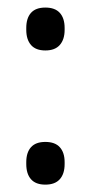

<svg xmlns="http://www.w3.org/2000/svg" viewBox="-20 -479 240 508"><path d="M100 9.5Q74.5 9.5 62 -4.8Q49.5 -19 49.5 -45V-50Q49.5 -75.5 62 -89.5Q74.5 -103.5 100 -103.5Q125.5 -103.5 138.2 -89.5Q151 -75.5 151 -50V-45Q151 -19 138.2 -4.8Q125.5 9.5 100 9.5ZM100 -345.5Q74.5 -345.5 62 -360Q49.5 -374.5 49.5 -400V-405Q49.5 -431 62 -445Q74.5 -459 100 -459Q125.5 -459 138.2 -445Q151 -431 151 -405V-400Q151 -374.5 138.2 -360Q125.5 -345.5 100 -345.5Z"/></svg>

Font: Anek Latin
Style: Regular
Weight: 400
Designer: Yesha Goshar
Foundry: Ek Type
Version: Version 1.003